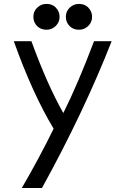

<svg xmlns="http://www.w3.org/2000/svg" viewBox="-20 -938 626 958"><path d="M374 -918.5Q402.8 -918.5 419.9 -900.9Q439.5 -880.9 439.5 -854Q439.5 -827.1 419.9 -808.1Q400.9 -789.6 374 -789.6Q346.2 -789.6 328.1 -807.1Q308.6 -826.2 308.6 -854Q308.6 -881.8 328.1 -900.1Q347.7 -918.5 374 -918.5ZM211.9 -918.5Q240.7 -918.5 257.8 -900.9Q277.3 -880.9 277.3 -854Q277.3 -827.1 257.8 -808.1Q238.8 -789.6 211.9 -789.6Q184.1 -789.6 166 -807.1Q146.5 -826.2 146.5 -854Q146.5 -881.8 166 -900.1Q185.5 -918.5 211.9 -918.5ZM88.9 0Q176.8 -151.4 247.6 -295.9Q142.6 -469.7 48.8 -732.4H136.7Q216.3 -514.2 295.9 -374Q367.2 -515.6 449.2 -732.4H537.1Q398.4 -378.9 189.5 0Z"/></svg>

Font: Consola Mono
Style: Book
Weight: 400
Monospace: yes
Version: Version 2.001